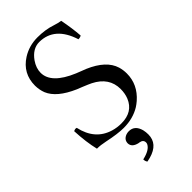

<svg xmlns="http://www.w3.org/2000/svg" viewBox="-270 -728 1025 1025"><g transform="rotate(-45 242.5 -216.0)"><path d="M394.5 -630.9Q408.2 -561 412.6 -502Q403.8 -496.1 390.1 -496.1Q346.7 -632.8 231.9 -633.8Q181.2 -633.8 144.5 -582Q120.6 -547.4 120.6 -512.2Q120.6 -431.6 252 -376.5Q263.7 -371.6 284.2 -363.8Q300.8 -357.4 307.1 -355Q414.1 -309.1 436.5 -235.4Q443.8 -210.9 443.8 -184.1Q443.8 -101.6 377 -43Q363.8 -31.7 350.1 -22.9Q296.9 9.8 226.6 9.8Q181.6 9.8 107.9 -5.9Q74.2 -13.2 46.9 -13.2Q31.2 -77.1 26.9 -165Q38.6 -171.4 46.4 -168.9Q48.3 -168.5 49.3 -168Q74.2 -54.7 172.9 -24.9Q202.1 -16.1 234.9 -16.1Q321.3 -16.1 350.6 -87.4Q361.8 -115.2 361.8 -148.9Q361.8 -235.8 274.4 -279.8Q257.3 -288.1 223.6 -301.8Q204.1 -309.6 195.3 -313Q88.9 -359.4 62 -424.8Q51.3 -452.6 50.8 -484.9Q50.8 -576.7 128.4 -626Q178.7 -657.7 241.2 -658.2Q302.2 -658.2 350.6 -641.6Q374 -633.8 394.5 -630.9ZM232.9 41Q277.3 41 291 92.3Q294.9 108.9 294.9 127Q294.9 197.8 212.4 220.7Q200.7 224.1 189 226.1Q181.2 217.3 181.2 202.1Q240.2 189 253.9 158.7Q255.9 153.3 255.9 148.9Q255.9 127.4 230 123.5Q227.1 123 225.1 123Q184.6 113.8 183.1 84Q183.1 54.7 213.9 43.9Q223.1 41 232.9 41Z"/></g></svg>

Font: Linux Libertine Display O
Style: Regular
Weight: 400
Designer: Philipp H. Poll
Foundry: Philipp H. Poll
Version: Version 5.0.9